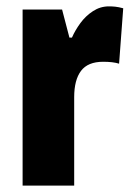

<svg xmlns="http://www.w3.org/2000/svg" viewBox="-20 -676 415 603"><path d="M322 -656Q332 -656 342 -655Q352 -654 367 -650L354 -476Q335 -482 304 -482Q256 -482 234.5 -453.5Q213 -425 213 -371V-93H51V-646H175L198 -558H206Q216 -581 232.5 -603.5Q249 -626 272 -641Q295 -656 322 -656Z"/></svg>

Font: Noto Sans Kannada UI ExtraCondensed Black
Style: Regular
Weight: 900
Width: 2
Designer: Jelle Bosma - Monotype Design Team
Foundry: Monotype Imaging Inc.
Version: Version 2.005; ttfautohint (v1.8.4.7-5d5b)